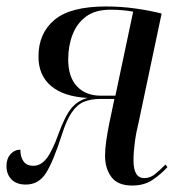

<svg xmlns="http://www.w3.org/2000/svg" viewBox="-33 -564 558 594"><path d="M376 10Q331 10 311.5 -16.5Q292 -43 292 -82Q292 -102 295.5 -127Q299 -152 305 -182L321 -258H278Q248 -258 226.5 -249Q205 -240 188.5 -215.5Q172 -191 158 -146Q131 -62 108.5 -27.5Q86 7 47 7Q18 7 2.5 -9Q-13 -25 -13 -50Q-13 -73 -0.5 -87Q12 -101 30 -101Q30 -78 40 -64.5Q50 -51 70 -51Q94 -51 112 -75Q130 -99 148 -150Q169 -207 188.5 -230Q208 -253 238 -261Q164 -265 125 -298Q86 -331 86 -389Q86 -461 135.5 -502.5Q185 -544 295 -544Q342 -544 387.5 -537.5Q433 -531 467 -522L396 -186Q388 -154 384 -123Q380 -92 380 -68Q380 -13 413 -13Q431 -13 445.5 -24.5Q460 -36 479 -55L485 -47Q465 -25 439 -7.5Q413 10 376 10ZM279 -268H324L379 -528Q363 -531 345 -532.5Q327 -534 309 -534Q262 -534 233.5 -513Q205 -492 191.5 -457Q178 -422 178 -380Q178 -326 205 -297Q232 -268 279 -268Z"/></svg>

Font: Noto Serif Display Condensed
Style: Italic
Weight: 400
Width: 3
Italic angle: -12°
Designer: Monotype Design Team
Foundry: Monotype Imaging Inc.
Version: Version 2.009